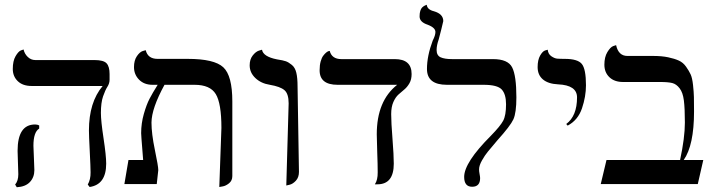

<svg xmlns="http://www.w3.org/2000/svg" viewBox="-20 -766 2968 799"><path d="M119.1 -159.2Q119.1 -150.4 121.1 -109.1Q123 -67.9 123 -58.1Q123 -28.3 104.5 -8.5Q85.9 11.2 49.8 13.2L43 2Q56.2 -13.2 56.2 -41Q56.2 -49.8 54.7 -88.9Q53.2 -127.9 53.2 -138.2Q53.2 -248 126 -248Q135.7 -248 143.1 -244.1V-231Q119.1 -216.3 119.1 -159.2ZM399.9 -295.9Q399.9 -262.7 410.9 -190.4Q421.9 -118.2 421.9 -85Q421.9 2 353 12.2L345.2 2Q357.4 -19 356.9 -48.8Q356.9 -69.8 353.5 -136Q350.1 -202.1 350.1 -223.1Q350.1 -340.3 407.2 -408.2H111.8Q74.7 -408.2 54 -428.2Q33.2 -448.2 33.2 -479Q33.2 -512.2 44.7 -532Q56.2 -551.8 66.9 -556.2L78.1 -560.1Q82 -542 95.5 -529.1Q108.9 -516.1 127 -516.1H373Q411.1 -516.1 423.6 -502.4Q436 -488.8 436 -458V-434.1Q436 -418.9 427 -405Q418 -391.1 408.9 -365Q399.9 -338.9 399.9 -295.9Z M892.6 12.2 901.4 -233.9Q901.4 -335.9 877.9 -374.5Q854.5 -413.1 789.6 -413.1H664.6Q610.8 -314.9 610.4 -255.9Q610.4 -210 624.5 -142.1Q638.7 -74.2 638.7 -58.1L632.3 0H497.6L514.6 -100.1H575.7Q574.7 -114.3 572.5 -141.1Q570.3 -168 568.8 -188Q567.4 -208 567.4 -211.9Q567.4 -252.9 578.6 -292Q589.8 -331.1 602.3 -355Q614.7 -378.9 636.2 -413.1H614.7Q579.6 -413.1 558.6 -434.6Q537.6 -456.1 537.6 -486.8Q537.6 -514.6 549.6 -532.2Q561.5 -549.8 574.2 -553.7L586.4 -557.1Q595.2 -521 635.7 -521H761.7Q871.6 -521 909.2 -486.1Q946.8 -451.2 946.8 -344.2V-33.2Q946.8 -14.2 933.1 -3.2Q919.4 7.8 906.2 9.8Z M1171.4 5.9 1181.2 -335.9Q1181.2 -376 1163.6 -390.9Q1146 -405.8 1103 -413.1Q1065.9 -418.9 1042.5 -441.4Q1019 -463.9 1019 -494.1Q1019 -519 1031.5 -534.9Q1043.9 -550.8 1057.1 -555.2L1070.3 -559.1Q1075.2 -530.3 1132.3 -519Q1158.2 -515.1 1169.7 -511Q1181.2 -506.8 1194.6 -495.8Q1208 -484.9 1213.1 -463.4Q1218.3 -441.9 1218.3 -405.8L1224.1 -50.8Q1224.1 -27.8 1211.2 -13.9Q1198.2 0 1184.6 2.9Z M1607.9 -291Q1607.9 -256.8 1613.3 -188.5Q1618.7 -120.1 1618.7 -85Q1618.7 1 1550.8 1H1540Q1552.2 -17.1 1551.8 -48.8Q1551.8 -82 1549.8 -133.5Q1547.9 -185.1 1547.9 -207Q1547.9 -346.2 1632.8 -413.1H1384.8Q1309.6 -413.1 1310.1 -474.1Q1310.1 -495.1 1314.5 -510.5Q1318.8 -525.9 1325 -533.9Q1331.1 -542 1336.9 -546.9Q1342.8 -551.8 1347.2 -553.2L1352.1 -554.2Q1360.8 -520 1400.9 -520H1623Q1692.9 -520 1692.9 -458Q1692.9 -435.1 1683.8 -419.4Q1674.8 -403.8 1662.8 -393.8Q1650.9 -383.8 1638.4 -372.8Q1626 -361.8 1616.9 -341.3Q1607.9 -320.8 1607.9 -291Z M1796.9 -558.1Q1796.9 -535.2 1813.5 -527.6Q1830.1 -520 1861.8 -520H2031.7Q2093.8 -520 2111.3 -485.6Q2128.9 -451.2 2128.9 -360.8Q2128.9 -296.9 2116.5 -269.5Q2104 -242.2 2049.8 -182.1Q2021 -147.9 2009.5 -134Q1998 -120.1 1985.8 -98.6Q1973.6 -77.1 1973.6 -61Q1973.6 -53.2 1975.8 -41.5Q1978 -29.8 1978 -24.9Q1978 11.2 1944.8 11.2Q1911.6 11.2 1911.6 -29.8Q1911.6 -89.8 2022.9 -201.2Q2062 -241.2 2074 -263.7Q2085.9 -286.1 2085.9 -332Q2085.9 -374 2067.9 -393.6Q2049.8 -413.1 1992.7 -413.1H1839.8Q1756.8 -413.1 1756.8 -479Q1756.8 -533.2 1780.8 -597.2Q1792 -619.1 1792 -632.8Q1792 -650.9 1759.8 -663.1Q1725.6 -674.3 1726.1 -698.2Q1726.1 -711.4 1729 -720.7Q1731.9 -730 1736.3 -734.4Q1740.7 -738.8 1745.4 -741.5Q1750 -744.1 1752.9 -745.1L1755.9 -746.1Q1757.8 -726.1 1785.6 -719.2Q1824.7 -708 1824.7 -678.2Q1824.7 -676.3 1816.2 -642.6Q1807.6 -608.9 1805.7 -602.1Q1796.9 -577.1 1796.9 -558.1Z M2342.3 -243.2 2336.4 -250Q2381.3 -283.2 2381.3 -360.8Q2381.3 -411.6 2302.2 -415Q2261.2 -417 2239.3 -435.5Q2217.3 -454.1 2217.3 -486.8Q2217.3 -516.6 2227.8 -534.9Q2238.3 -553.2 2249 -556.2L2259.3 -559.1Q2261.2 -541 2274.4 -532Q2287.6 -522.9 2298.6 -522Q2309.6 -521 2330.6 -521Q2383.8 -521 2401.1 -500Q2418.5 -479 2418.5 -411.1Q2418.5 -364.3 2401.9 -315.2Q2385.3 -266.1 2342.3 -243.2Z M2697.8 -533.2Q2733.9 -533.2 2760.5 -527.6Q2787.1 -522 2804.9 -513.9Q2822.8 -505.9 2835 -488.5Q2847.2 -471.2 2854 -456.5Q2860.8 -441.9 2864 -412.4Q2867.2 -382.8 2867.7 -362.3Q2868.2 -341.8 2868.2 -301.8Q2868.2 -161.6 2825.2 -100.1H2906.7L2883.8 0H2480L2503.9 -100.1H2810.1Q2830.1 -192.9 2830.1 -255.9Q2830.1 -314.9 2825.9 -347.9Q2821.8 -380.9 2808.3 -398.4Q2794.9 -416 2777.8 -420.4Q2760.7 -424.8 2727.1 -424.8H2572.8Q2536.6 -424.8 2515.9 -444.8Q2495.1 -464.8 2495.1 -496.8Q2495.1 -528.8 2507.6 -549.3Q2520 -569.8 2531.7 -574.2L2543.9 -578.1Q2553.7 -533.2 2590.8 -533.2Z"/></svg>

Font: Linux Biolinum O
Style: Bold
Weight: 700
Designer: Philipp H. Poll
Foundry: Philipp H. Poll
Version: Version 1.3.2